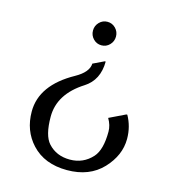

<svg xmlns="http://www.w3.org/2000/svg" viewBox="-112 -841 858 945"><g transform="rotate(15 317.5 -368.5)"><path d="M361.3 -729.5Q378.4 -711.9 378.4 -687.3Q378.4 -662.6 361.3 -645Q344.2 -627.4 319.8 -627.4Q295.4 -627.4 278.3 -645Q261.2 -662.6 261.2 -687.3Q261.2 -711.9 278.3 -729.5Q295.4 -747.1 319.8 -747.1Q344.2 -747.1 361.3 -729.5ZM531.7 -330.6Q561.5 -277.8 561.5 -214.8Q561.5 -131.3 495.6 -61Q428.7 9.8 314.9 9.8Q199.7 9.8 134.3 -61Q73.2 -127 73.2 -224.6Q73.2 -359.4 233.9 -448.7Q298.8 -484.9 300.3 -528.8L356.4 -555.7H361.3Q360.8 -460.9 291 -416.5Q169.9 -339.4 169.9 -224.1Q169.9 -127.9 204.1 -90.3Q246.1 -43.9 314.9 -43.9Q383.3 -43.9 428.7 -94.2Q463.9 -133.3 463.9 -226.1Q463.9 -258.8 444.8 -291L526.9 -330.6Z"/></g></svg>

Font: Nova Slim
Style: Book
Weight: 400
Version: Version 2.000